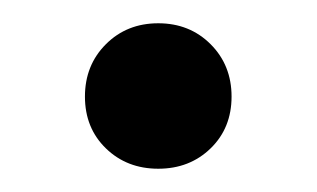

<svg xmlns="http://www.w3.org/2000/svg" viewBox="-20 -335 272 165"><path d="M116 -190Q89 -190 71 -207.5Q53 -225 53 -252Q53 -279 71 -297Q89 -315 116 -315Q143 -315 161 -297Q179 -279 179 -252Q179 -225 161 -207.5Q143 -190 116 -190Z"/></svg>

Font: Manuale Medium
Style: Regular
Weight: 500
Designer: Eduardo Tunni / Pablo Cosgaya
Foundry: Eduardo Tunni / Pablo Cosgaya
Version: Version 1.002